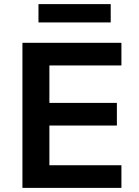

<svg xmlns="http://www.w3.org/2000/svg" viewBox="-20 -913 676 933"><path d="M89 0V-705H570V-595H220V-413H548V-303H220V-110H570V0ZM167 -804V-893H518V-804Z"/></svg>

Font: Nunito Sans 9pt
Style: Bold
Weight: 700
Version: Version 3.101;gftools[0.9.27]